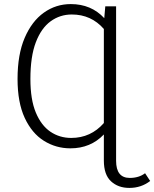

<svg xmlns="http://www.w3.org/2000/svg" viewBox="-20 -716 756 941"><path d="M614 205Q559 205 524 172.5Q489 140 489 71V-57Q424 11 325 11Q254 11 195 -26Q136 -63 101 -138.5Q66 -214 66 -329Q66 -449 101 -530.5Q136 -612 195 -654Q254 -696 327 -696Q427 -696 491 -627L496 -685H549V72Q549 156 616 156Q661 156 691 133L716 171Q672 205 614 205ZM329 -40Q425 -40 489 -113V-574Q427 -645 332 -645Q274 -645 228 -611.5Q182 -578 155.5 -508.5Q129 -439 129 -329Q129 -228 155.5 -164.5Q182 -101 227 -70.5Q272 -40 329 -40Z"/></svg>

Font: Trujillo Light
Style: Regular
Weight: 300
Designer: Fira Sans original fonts by bBox Type GmbH, Carrois Corporate GbR, & Edenspiekermann AG / Changes by Cristiano Sobral
Foundry: Fira Sans original fonts by bBox Type GmbH, Carrois Corporate GbR, & Edenspiekermann AG / Changes by Cristiano Sobral
Version: Version 4.301;July 28, 2020;FontCreator 13.0.0.2655 64-bit